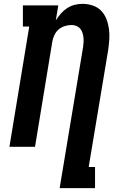

<svg xmlns="http://www.w3.org/2000/svg" viewBox="-20 -763 640 998"><path d="M290 215 412 -519Q414 -532 414.5 -545Q415 -558 413.5 -570.5Q412 -583 408 -594.5Q404 -606 396 -615Q388 -624 376.5 -628.5Q365 -633 352 -633Q335 -633 317 -627.5Q299 -622 285 -610Q271 -598 263 -581Q255 -564 252 -547L162 0H29L132 -625H99V-735H283L270 -657Q282 -676 296.5 -692.5Q311 -709 329.5 -721Q348 -733 368.5 -738Q389 -743 409 -743Q437 -743 463 -734Q489 -725 506.5 -706.5Q524 -688 533.5 -663Q543 -638 546.5 -611.5Q550 -585 548 -557Q546 -529 542 -501L441 105H474V215Z"/></svg>

Font: Iosevka HT Extrabold Extended
Style: Italic
Weight: 800
Width: 7
Italic angle: -9°
Monospace: yes
Designer: Belleve Invis
Foundry: Belleve Invis
Version: Version 32.3.0; ttfautohint (v1.8.4)